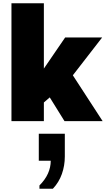

<svg xmlns="http://www.w3.org/2000/svg" viewBox="-20 -740 647 1173"><path d="M50 0V-720H248V-321L378 -511H604L425 -280L607 0H374L284 -145L248 -114V0ZM221 413V393Q256 358 273 320Q290 282 290 242H217V77H376V216Q376 272 358 323Q340 374 303 413Z"/></svg>

Font: Chivo Mono Black
Style: Regular
Weight: 900
Designer: Hector Gatti
Foundry: Omnibus-Type
Version: Version 1.008